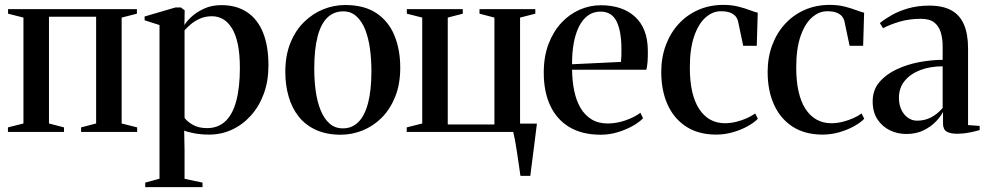

<svg xmlns="http://www.w3.org/2000/svg" viewBox="-20 -540 4042 786"><path d="M12.5 0V-18.5L76 -34.5V-468L13 -484V-502.5H540.5V-484L478 -468V-34.5L541.5 -18.5V0H312V-18.5L373.5 -34.5V-471.5H180.5V-34.5L242 -18.5V0Z M574.5 226V207.5L633 191.5V-437.5L572 -457V-472.5L698.5 -509.5H720.5L736 -497.5L735 -437Q742 -450.5 762.5 -470Q783 -489.5 814.5 -504.2Q846 -519 886 -519Q948.5 -519 991.8 -490Q1035 -461 1057 -406Q1079 -351 1079 -272.5Q1079 -208.5 1060 -156.5Q1041 -104.5 1007.2 -67Q973.5 -29.5 929.8 -9.2Q886 11 836.5 11Q802.5 11 774.2 5.5Q746 0 734 -5.5L735.5 74.5V192L809 207.5V226ZM827.5 -15.5Q872.5 -15.5 902.5 -43.5Q932.5 -71.5 947.2 -126.8Q962 -182 962 -262Q962 -319 953.5 -359.2Q945 -399.5 929.2 -424.8Q913.5 -450 892.8 -461.8Q872 -473.5 848 -473.5Q819.5 -473.5 797.2 -463.2Q775 -453 759.8 -439.5Q744.5 -426 735.5 -416V-57.5Q745.5 -43 769.2 -29.2Q793 -15.5 827.5 -15.5Z M1148 -245.5Q1148 -313 1168.8 -364.2Q1189.5 -415.5 1224.8 -450Q1260 -484.5 1303.5 -502Q1347 -519.5 1393 -519.5Q1471.5 -519.5 1521.5 -485.8Q1571.5 -452 1595 -394Q1618.5 -336 1618.5 -263Q1618.5 -195.5 1597.8 -144Q1577 -92.5 1542.5 -58Q1508 -23.5 1464.5 -6Q1421 11.5 1375 11.5Q1317 11.5 1274 -8Q1231 -27.5 1203.2 -62.2Q1175.5 -97 1161.8 -144Q1148 -191 1148 -245.5ZM1384 -14.5Q1421.5 -14.5 1447.5 -40.8Q1473.5 -67 1487 -119Q1500.5 -171 1500.5 -249.5Q1500.5 -296.5 1494.5 -340.5Q1488.5 -384.5 1475 -418.8Q1461.5 -453 1439.2 -473.2Q1417 -493.5 1385 -493.5Q1346.5 -493.5 1320 -467.8Q1293.5 -442 1280 -390Q1266.5 -338 1266.5 -258.5Q1266.5 -211 1272.5 -167.2Q1278.5 -123.5 1292.5 -89Q1306.5 -54.5 1328.8 -34.5Q1351 -14.5 1384 -14.5Z M2110.5 180Q2107.5 158 2103.8 132.5Q2100 107 2096.2 81.8Q2092.5 56.5 2088.5 35Q2084.5 13.5 2081 0H1645V-18.5L1708.5 -34.5V-468L1645.5 -484V-502.5H1874.5V-484L1813 -468V-30.5H2004V-468L1943 -484V-502.5H2171.5V-484L2109 -468V-34H2178Q2175.5 -14 2172.8 7.8Q2170 29.5 2167.2 52.2Q2164.5 75 2161.5 97.2Q2158.5 119.5 2155.8 140.5Q2153 161.5 2151 180Z M2439 11.5Q2363 11.5 2311.2 -19.5Q2259.5 -50.5 2232.8 -107.2Q2206 -164 2206 -242.5Q2206 -308.5 2225.5 -359.8Q2245 -411 2278 -446.5Q2311 -482 2352.8 -500.2Q2394.5 -518.5 2439.5 -518.5Q2528 -518.5 2579.5 -471.5Q2631 -424.5 2632 -335Q2632.5 -304 2630.8 -285.2Q2629 -266.5 2626 -254.5H2322Q2322.5 -208 2330.8 -168Q2339 -128 2356.5 -98.2Q2374 -68.5 2401.5 -51.5Q2429 -34.5 2468 -34.5Q2505 -34.5 2542.2 -47.8Q2579.5 -61 2601.5 -78.5L2612.5 -56Q2596.5 -39 2569 -23.8Q2541.5 -8.5 2508 1.5Q2474.5 11.5 2439 11.5ZM2322 -277 2522 -286.5Q2523.5 -300 2523.8 -312Q2524 -324 2524 -337Q2524 -412 2504.2 -452.2Q2484.5 -492.5 2438 -492.5Q2408.5 -492.5 2386.5 -476.2Q2364.5 -460 2350 -430.8Q2335.5 -401.5 2328.5 -362.2Q2321.5 -323 2322 -277Z M2912 11Q2840 11 2789.8 -21.2Q2739.5 -53.5 2713.2 -111.2Q2687 -169 2687 -245.5Q2687 -304.5 2705.5 -354.5Q2724 -404.5 2758 -441.8Q2792 -479 2838.8 -499.5Q2885.5 -520 2941.5 -520Q2975 -520 3002.5 -513Q3030 -506 3050.2 -498.2Q3070.5 -490.5 3082 -488L3078 -352.5H3022.5L3001.5 -452.5Q3000 -461 2993.2 -470.8Q2986.5 -480.5 2971.8 -487.2Q2957 -494 2930.5 -494Q2897.5 -494 2868.5 -468.5Q2839.5 -443 2821.8 -391.8Q2804 -340.5 2804 -263.5Q2804 -208.5 2813.5 -166Q2823 -123.5 2841.8 -94.5Q2860.5 -65.5 2887.2 -50.5Q2914 -35.5 2947.5 -35.5Q2970 -35.5 2993.5 -41.2Q3017 -47 3037.5 -56.2Q3058 -65.5 3071.5 -75.5L3082.5 -54Q3067.5 -38 3040.2 -23Q3013 -8 2979.8 1.5Q2946.5 11 2912 11Z M3347.5 11Q3275.5 11 3225.2 -21.2Q3175 -53.5 3148.8 -111.2Q3122.5 -169 3122.5 -245.5Q3122.5 -304.5 3141 -354.5Q3159.5 -404.5 3193.5 -441.8Q3227.5 -479 3274.2 -499.5Q3321 -520 3377 -520Q3410.5 -520 3438 -513Q3465.5 -506 3485.8 -498.2Q3506 -490.5 3517.5 -488L3513.5 -352.5H3458L3437 -452.5Q3435.5 -461 3428.8 -470.8Q3422 -480.5 3407.2 -487.2Q3392.5 -494 3366 -494Q3333 -494 3304 -468.5Q3275 -443 3257.2 -391.8Q3239.5 -340.5 3239.5 -263.5Q3239.5 -208.5 3249 -166Q3258.5 -123.5 3277.2 -94.5Q3296 -65.5 3322.8 -50.5Q3349.5 -35.5 3383 -35.5Q3405.5 -35.5 3429 -41.2Q3452.5 -47 3473 -56.2Q3493.5 -65.5 3507 -75.5L3518 -54Q3503 -38 3475.8 -23Q3448.5 -8 3415.2 1.5Q3382 11 3347.5 11Z M3690.5 8.5Q3654.5 8.5 3623.2 -6.5Q3592 -21.5 3572.2 -51.2Q3552.5 -81 3552.5 -125Q3552.5 -171.5 3580 -203.8Q3607.5 -236 3650.8 -256.2Q3694 -276.5 3744 -285.8Q3794 -295 3839 -295V-349.5Q3839 -382.5 3831 -408.2Q3823 -434 3804 -448.5Q3785 -463 3750.5 -463Q3702 -463 3662.5 -451.2Q3623 -439.5 3595 -424.5L3582 -445.5Q3600.5 -461 3629.8 -477.8Q3659 -494.5 3698 -505.8Q3737 -517 3784.5 -517Q3839.5 -517 3874.5 -497.8Q3909.5 -478.5 3926.2 -439.5Q3943 -400.5 3943 -342V-28L3990.5 -24.5V-7.5Q3980 -4.5 3965.5 -1Q3951 2.5 3933.8 5Q3916.5 7.5 3897.5 7.5Q3870.5 7.5 3855.5 -1.2Q3840.5 -10 3840.5 -34.5V-82Q3832 -64.5 3811.8 -43Q3791.5 -21.5 3761 -6.5Q3730.5 8.5 3690.5 8.5ZM3734 -46Q3766.5 -46 3792.2 -59.8Q3818 -73.5 3839 -98V-268.5Q3788 -268.5 3747.8 -253.2Q3707.5 -238 3683.8 -209.2Q3660 -180.5 3660 -139.5Q3660 -112 3670 -90.8Q3680 -69.5 3697 -57.8Q3714 -46 3734 -46Z"/></svg>

Font: Merriweather 144pt Medium
Style: Regular
Weight: 500
Version: Version 2.100